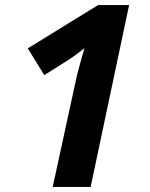

<svg xmlns="http://www.w3.org/2000/svg" viewBox="-20 -734 591 754"><path d="M187 0 275 -405Q280 -430 291 -471.5Q302 -513 312 -545Q303 -538 284 -523.5Q265 -509 249 -499L154 -439L89 -544L365 -714H487L336 0Z"/></svg>

Font: BC Sans
Style: Bold Italic
Weight: 700
Italic angle: -12°
Designer: Monotype Design Team
Province of B.C.
Foundry: Monotype Imaging Inc.
Version: Version 2.000;GOOG;noto-source:20170915:90ef993387c0